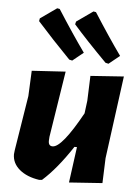

<svg xmlns="http://www.w3.org/2000/svg" viewBox="-53 -782 605 828"><g transform="rotate(5 249.5 -368.0)"><path d="M402 -521 389 -524Q300 -614 244 -678L247 -690L318 -740L329 -738Q394 -636 449 -559ZM245 -521 232 -524Q154 -604 88 -678L90 -690L161 -740L172 -738Q237 -636 292 -559ZM221 -471 176 -185 175 -169Q174 -145 193 -145Q233 -145 318 -299L325 -354L329 -462L473 -472L425 -114L421 -6L277 4L298 -151H287Q222 -52 160 3L148 4Q94 -4 62 -31Q30 -58 30 -97L32 -115L70 -352L75 -462Z"/></g></svg>

Font: Alegreya Sans SC ExtraBold
Style: Italic
Weight: 800
Italic angle: -7°
Designer: Juan Pablo del Peral
Foundry: Huerta Tipografica
Version: Version 2.007